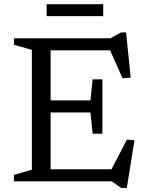

<svg xmlns="http://www.w3.org/2000/svg" viewBox="-20 -865 700 916"><path d="M468.5 -486.5V-357V-227H422L411.5 -328.5H167.5V-386H411.5L422 -486.5ZM603.5 -494.5 564.5 -491.5 496 -646 527.5 -625H167.5V-682.5H507.5L558 -710.5H581.5ZM500 -34.5 585.5 -199 621.5 -195.5 585 31.5H558.5L513 0H167.5V-57.5H526.5ZM46.5 0V-30.5L132 -55.5V-627L46.5 -651.5V-682.5H221.5V0ZM202.5 -788V-845H472.5V-788Z"/></svg>

Font: Newsreader
Style: Regular
Weight: 400
Designer: Hugues Gentile
Foundry: Production Type
Version: Version 1.003